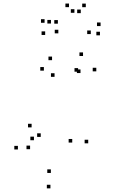

<svg xmlns="http://www.w3.org/2000/svg" viewBox="-20 -827 660 1069"><path d="M471.2 -29V-49H451.2V-29ZM516.2 -429.7V-449.7H496.2V-429.7ZM442.3 -515.2V-535.2H422.3V-515.2ZM269.8 -492V-512H249.8V-492ZM224.3 -433.7V-453.7H204.3V-433.7ZM283.7 -399.2V-419.2H263.7V-399.2ZM414.8 -427.8V-447.8H394.8V-427.8ZM428.2 -420.3V-440.3H408.2V-420.3ZM382.2 -33.2V-53.2H362.2V-33.2ZM263.2 136V116H243.2V136ZM169 -46.2V-66.2H149V-46.2ZM147.5 3.7V-16.3H127.5V3.7ZM206.8 -64.7V-84.7H186.8V-64.7ZM156 -117.8V-137.8H136V-117.8ZM79.7 5.2V-14.8H59.7V5.2ZM260.8 221.7V201.7H240.8V221.7ZM304.8 -641.3V-661.3H284.8V-641.3ZM429.7 -753.8V-773.8H409.7V-753.8ZM394.3 -755.8V-775.8H374.3V-755.8ZM485.5 -637.3V-657.3H465.5V-637.3ZM536.5 -630.3V-650.3H516.5V-630.3ZM540 -681.8V-701.8H520V-681.8ZM457.7 -787V-807H437.7V-787ZM364.2 -787.2V-807.2H344.2V-787.2ZM263.7 -696V-716H243.7V-696ZM302.2 -695.2V-715.2H282.2V-695.2ZM228.2 -700.2V-720.2H208.2V-700.2ZM231.5 -632.3V-652.3H211.5V-632.3Z"/></svg>

Font: Monaspace Radon Dots Var
Style: Regular
Weight: 400
Designer: Riley Cran and the Lettermatic Team
Version: Version 1.100 (Monaspace Radon Dots)